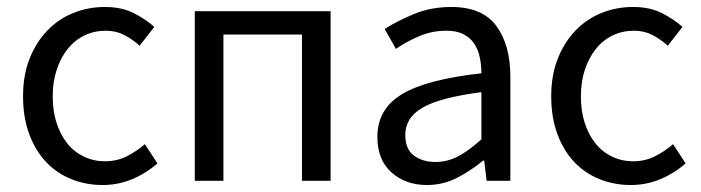

<svg xmlns="http://www.w3.org/2000/svg" viewBox="-20 -518 2009 550"><path d="M274 12Q226 12 184 -5Q142 -22 111.5 -54.5Q81 -87 63.5 -134.5Q46 -182 46 -242Q46 -303 65 -350.5Q84 -398 116 -431Q148 -464 190.5 -481Q233 -498 280 -498Q328 -498 362 -481Q396 -464 422 -441L380 -387Q359 -406 335.5 -418Q312 -430 283 -430Q250 -430 222 -416.5Q194 -403 174 -378Q154 -353 142.5 -318.5Q131 -284 131 -242Q131 -200 142 -166Q153 -132 172.5 -107.5Q192 -83 220 -69.5Q248 -56 281 -56Q315 -56 343.5 -70.5Q372 -85 395 -105L431 -50Q398 -21 358 -4.5Q318 12 274 12Z M538 0V-486H927V0H845V-419H620V0Z M1203 12Q1142 12 1101.5 -24Q1061 -60 1061 -126Q1061 -206 1132 -248.5Q1203 -291 1359 -308Q1359 -331 1354.5 -353Q1350 -375 1339 -392Q1328 -409 1308.5 -419.5Q1289 -430 1259 -430Q1217 -430 1180 -414Q1143 -398 1114 -378L1082 -435Q1116 -457 1165 -477.5Q1214 -498 1273 -498Q1362 -498 1402 -443.5Q1442 -389 1442 -298V0H1374L1367 -58H1364Q1329 -29 1289 -8.5Q1249 12 1203 12ZM1227 -54Q1262 -54 1293 -70.5Q1324 -87 1359 -119V-254Q1298 -246 1256.5 -235Q1215 -224 1189.5 -209Q1164 -194 1152.5 -174.5Q1141 -155 1141 -132Q1141 -90 1166 -72Q1191 -54 1227 -54Z M1787 12Q1739 12 1697 -5Q1655 -22 1624.5 -54.5Q1594 -87 1576.5 -134.5Q1559 -182 1559 -242Q1559 -303 1578 -350.5Q1597 -398 1629 -431Q1661 -464 1703.5 -481Q1746 -498 1793 -498Q1841 -498 1875 -481Q1909 -464 1935 -441L1893 -387Q1872 -406 1848.5 -418Q1825 -430 1796 -430Q1763 -430 1735 -416.5Q1707 -403 1687 -378Q1667 -353 1655.5 -318.5Q1644 -284 1644 -242Q1644 -200 1655 -166Q1666 -132 1685.5 -107.5Q1705 -83 1733 -69.5Q1761 -56 1794 -56Q1828 -56 1856.5 -70.5Q1885 -85 1908 -105L1944 -50Q1911 -21 1871 -4.5Q1831 12 1787 12Z"/></svg>

Font: Giro Regular
Style: Regular
Weight: 400
Designer: Paul D. Hunt
Foundry: Adobe Systems Incorporated
Version: Version 1.000;PS 1.0;hotconv 1.0.88;makeotf.lib2.5.647800